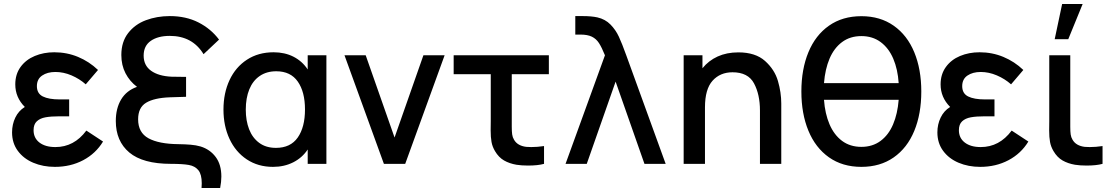

<svg xmlns="http://www.w3.org/2000/svg" viewBox="-20 -815 5548 955"><path d="M492.5 -111Q456.5 -51.5 393.8 -18.2Q331 15 253 15Q194 15 145.5 -5.5Q97 -26 68.5 -64.8Q40 -103.5 40 -156.5Q40 -196.5 56.2 -230.2Q72.5 -264 103.5 -283Q56 -330.5 56 -395.5Q56 -445.5 82.2 -481.8Q108.5 -518 152.8 -536.5Q197 -555 250 -555Q312.5 -555 368 -532Q423.5 -509 467.5 -467L406.5 -395.5Q375.5 -423 335.8 -440Q296 -457 255.5 -457Q215.5 -457 189.5 -439.2Q163.5 -421.5 163.5 -386.5Q163.5 -350 193 -335.2Q222.5 -320.5 276.5 -320.5H324V-236.5H276Q233.5 -236.5 206.2 -231.5Q179 -226.5 163 -211.5Q147 -196.5 147 -167.5Q147 -128.5 176.2 -106Q205.5 -83.5 255.5 -83.5Q348.5 -83.5 409.5 -165.5Z M982.5 120Q983.5 104 983.5 97Q983.5 52.5 966.8 31.8Q950 11 919.2 5.5Q888.5 0 830.5 0Q690.5 0 623.2 -56.5Q556 -113 556 -213Q556 -276 582.5 -320.2Q609 -364.5 661.5 -383Q625 -410.5 604.2 -450.8Q583.5 -491 583.5 -541.5Q583.5 -606.5 617.2 -650.2Q651 -694 705.8 -714.5Q760.5 -735 824.5 -735Q905 -735 967 -703.5Q1029 -672 1069.5 -618L992.5 -545.5Q937 -636.5 824.5 -636.5Q765.5 -636.5 730 -611.8Q694.5 -587 694.5 -538.5Q694.5 -489.5 731.5 -463Q768.5 -436.5 833 -433.5Q852 -432.5 905.5 -432.5V-333.5Q895 -333.5 824.5 -331Q746.5 -328 706.8 -304Q667 -280 667 -221.5Q667 -155.5 718.5 -127.2Q770 -99 866.5 -98Q902 -97.5 928.5 -95.2Q955 -93 977.5 -86.5Q1024.5 -72 1052.8 -34.2Q1081 3.5 1081 63Q1081 89.5 1075 120Z M1510.5 -540H1603.5V0H1510.5V-71.5Q1483.5 -30.5 1438.8 -7.8Q1394 15 1338 15Q1263.5 15 1207.5 -22.2Q1151.5 -59.5 1121.5 -124.2Q1091.5 -189 1091.5 -270Q1091.5 -352 1121.8 -416.8Q1152 -481.5 1208.5 -518.2Q1265 -555 1341 -555Q1396.5 -555 1440 -532.8Q1483.5 -510.5 1510.5 -469.5ZM1497 -270.5Q1497 -358 1461.2 -409.2Q1425.5 -460.5 1354 -460.5Q1306 -460.5 1271.8 -437Q1237.5 -413.5 1220 -370.5Q1202.5 -327.5 1202.5 -269.5Q1202.5 -215 1219 -172.2Q1235.5 -129.5 1269.2 -104.5Q1303 -79.5 1352.5 -79.5Q1425 -79.5 1461 -131Q1497 -182.5 1497 -270.5Z M1995.5 0H1889.5L1693.5 -540H1799L1942.5 -131L2086 -540H2191.5Z M2442 -63.5Q2429 -85.5 2424.8 -108.8Q2420.5 -132 2420.5 -166.5L2421 -212.5V-446H2236.5V-540H2710V-446H2525.5V-217.5V-184.5Q2525.5 -161 2527.5 -146.5Q2529.5 -132 2536.5 -120.5Q2553.5 -90 2597.5 -84.5Q2613.5 -83.5 2622.5 -83.5Q2652.5 -83.5 2686 -88.5V0Q2655 8.5 2606.5 8.5Q2574 8.5 2549 4.5Q2514 -1.5 2487.2 -16.8Q2460.5 -32 2442 -63.5Z M2989 -540Q2973 -579.5 2959.2 -600.8Q2945.5 -622 2924 -632.5Q2902.5 -643 2867.5 -643H2841.5V-735H2877.5Q2922 -735 2951.5 -728.5Q2990.5 -719.5 3016.5 -693Q3042.5 -666.5 3058.2 -632.5Q3074 -598.5 3095 -540L3291 0H3185.5L3042 -409L2898.5 0H2793Z M3866 -300V0H3760V-265.5Q3760 -345 3730.5 -400.2Q3701 -455.5 3623.5 -455.5Q3562 -455.5 3524.2 -413.5Q3486.5 -371.5 3486.5 -281V0H3380.5V-540H3474V-475.5Q3504.5 -513.5 3549.5 -534Q3594.5 -554.5 3652.5 -554.5Q3737.5 -554.5 3785.2 -511.8Q3833 -469 3849.5 -412Q3866 -355 3866 -300Z M4562.5 -360Q4562.5 -248.5 4527.5 -163.8Q4492.5 -79 4425.2 -32Q4358 15 4264.5 15Q4170.5 15 4103.2 -32.5Q4036 -80 4001 -164.8Q3966 -249.5 3966 -360Q3966 -470.5 4001 -555.2Q4036 -640 4103.2 -687.2Q4170.5 -734.5 4264.5 -734.5Q4358 -734.5 4425.2 -687.2Q4492.5 -640 4527.5 -555.2Q4562.5 -470.5 4562.5 -360ZM4078.5 -401.5H4450Q4445.5 -470.5 4423 -523.2Q4400.5 -576 4360.2 -605.8Q4320 -635.5 4264.5 -635.5Q4208.5 -635.5 4168.5 -605.8Q4128.5 -576 4106.2 -523.5Q4084 -471 4078.5 -401.5ZM4450 -318.5H4078.5Q4083.5 -249.5 4106 -196.8Q4128.5 -144 4168.5 -114.2Q4208.5 -84.5 4264.5 -84.5Q4320 -84.5 4360 -114.2Q4400 -144 4422.2 -196.5Q4444.5 -249 4450 -318.5Z M5095 -111Q5059 -51.5 4996.2 -18.2Q4933.5 15 4855.5 15Q4796.5 15 4748 -5.5Q4699.5 -26 4671 -64.8Q4642.5 -103.5 4642.5 -156.5Q4642.5 -196.5 4658.8 -230.2Q4675 -264 4706 -283Q4658.5 -330.5 4658.5 -395.5Q4658.5 -445.5 4684.8 -481.8Q4711 -518 4755.2 -536.5Q4799.5 -555 4852.5 -555Q4915 -555 4970.5 -532Q5026 -509 5070 -467L5009 -395.5Q4978 -423 4938.2 -440Q4898.5 -457 4858 -457Q4818 -457 4792 -439.2Q4766 -421.5 4766 -386.5Q4766 -350 4795.5 -335.2Q4825 -320.5 4879 -320.5H4926.5V-236.5H4878.5Q4836 -236.5 4808.8 -231.5Q4781.5 -226.5 4765.5 -211.5Q4749.5 -196.5 4749.5 -167.5Q4749.5 -128.5 4778.8 -106Q4808 -83.5 4858 -83.5Q4951 -83.5 5012 -165.5Z M5365 -795H5263L5226 -620H5293.5ZM5220 -63.5Q5207 -85.5 5202.8 -108.8Q5198.5 -132 5198.5 -166.5L5199 -212.5V-540H5303.5V-217.5V-184.5Q5303.5 -161 5305.5 -146.5Q5307.5 -132 5314.5 -120.5Q5331.5 -90 5375.5 -84.5Q5391.5 -83.5 5400.5 -83.5Q5430.5 -83.5 5464 -88.5V0Q5433 8.5 5384.5 8.5Q5352 8.5 5327 4.5Q5292 -1.5 5265.2 -16.8Q5238.5 -32 5220 -63.5Z"/></svg>

Font: Hauora SemiBold
Style: Regular
Weight: 600
Designer: Wayne Shih
Foundry: WCYS
Version: Version 1.001